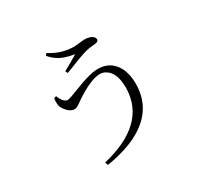

<svg xmlns="http://www.w3.org/2000/svg" viewBox="-178 -1027 1356 1309"><g transform="rotate(-30 500.0 -372.5)"><path d="M224.6 -513.7 243.2 -519.5Q267.6 -458 299.8 -457Q316.4 -457 401.4 -491.2Q517.6 -538.1 582 -538.1Q682.6 -538.1 729.5 -450.2Q756.8 -396.5 756.8 -323.2Q756.8 -85 500 15.6Q418 46.9 315.4 63.5L306.6 40Q676.8 -48.8 684.6 -323.2Q684.6 -329.1 684.6 -335Q684.6 -449.2 623 -487.3Q601.6 -501 576.2 -501Q504.9 -501 375 -414.1Q369.1 -410.2 357.4 -401.4Q328.1 -378.9 309.6 -378.9Q275.4 -378.9 243.2 -420.9Q233.4 -433.6 228.5 -445.3Q219.7 -465.8 224.6 -511.7Q224.6 -512.7 224.6 -513.7ZM499 -702.1Q416 -714.8 369.1 -748Q341.8 -766.6 321.3 -792L333 -807.6Q419.9 -750 522.5 -750Q525.4 -750 590.8 -756.8Q597.7 -757.8 601.6 -757.8Q651.4 -757.8 672.9 -733.4Q679.7 -723.6 679.7 -714.8Q677.7 -696.3 646.5 -694.3Q602.5 -691.4 574.2 -683.6Q528.3 -670.9 391.6 -616.2L382.8 -634.8Q472.7 -685.5 499 -702.1Z"/></g></svg>

Font: GenYoMin JP Regular
Style: Regular
Weight: 400
Version: Version 1.001;PS 1;hotconv 16.6.51;makeotf.lib2.5.65220 DEVE